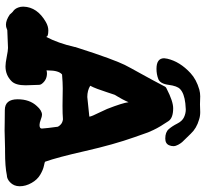

<svg xmlns="http://www.w3.org/2000/svg" viewBox="-48 -844 888 832"><g transform="rotate(90 396.0 -428.0)"><path d="M580.1 -700.2Q552.7 -700.2 539.6 -715.3Q526.4 -730.5 515.6 -752Q504.9 -773.4 488.3 -781.2Q471.7 -789.1 454.1 -789.1Q447.3 -789.1 427.7 -787.1Q384.8 -782.2 366.2 -764.6Q352.5 -752 347.7 -714.8Q342.8 -677.7 322.3 -669.9Q301.8 -662.1 278.3 -662.1Q232.4 -662.1 232.4 -695.3Q232.4 -699.2 234.4 -709Q247.1 -763.7 296.9 -809.6Q324.2 -835 368.2 -847.7Q382.8 -851.6 397.5 -851.6Q402.3 -851.6 413.6 -851.1Q424.8 -850.6 431.6 -850.6Q438.5 -850.6 449.7 -851.1Q460.9 -851.6 465.8 -851.6Q483.4 -851.6 498 -846.7Q536.1 -835.9 559.6 -810.5Q564.5 -804.7 577.1 -792.5Q589.8 -780.3 595.7 -773.4Q601.6 -766.6 607.4 -755.9Q613.3 -745.1 613.3 -735.4Q613.3 -725.6 609.4 -716.8Q602.5 -700.2 580.1 -700.2ZM390.6 -480.5Q386.7 -469.7 379.4 -446.8Q372.1 -423.8 365.2 -405.8Q358.4 -387.7 351.6 -375Q372.1 -362.3 400.4 -362.3Q404.3 -362.3 485.4 -371.1Q485.4 -376 480.5 -387.2Q475.6 -398.4 466.8 -416.5Q458 -434.6 452.1 -448.2Q425.8 -515.6 422.9 -541Q417 -527.3 409.2 -512.7Q401.4 -498 396 -489.7Q390.6 -481.4 390.6 -480.5ZM521.5 -155.3Q537.1 -155.3 537.1 -165Q535.2 -191.4 530.3 -225.6Q530.3 -229.5 529.3 -233.9Q528.3 -238.3 520 -246.6Q511.7 -254.9 497.1 -256.8Q473.6 -254.9 438.5 -254.9Q424.8 -254.9 400.4 -255.4Q376 -255.9 363.3 -255.9Q337.9 -255.9 302.7 -252.9Q285.2 -238.3 285.2 -192.4V-185.5Q291 -187.5 297.9 -187.5Q325.2 -187.5 341.8 -167Q347.7 -160.2 347.7 -152.3Q349.6 -107.4 349.6 -94.7Q349.6 -51.8 332 -34.2Q305.7 -7.8 267.6 -7.8Q252.9 -7.8 226.1 -13.2Q199.2 -18.6 188.5 -18.6H185.5Q182.6 -18.6 110.4 -15.6Q109.4 -15.6 105.5 -13.7Q101.6 -11.7 96.7 -10.7Q91.8 -9.8 86.9 -9.8Q67.4 -9.8 43 -26.4Q37.1 -33.2 36.1 -34.2L31.2 -39.1Q25.4 -43 21 -47.9Q16.6 -52.7 12.7 -62.5Q8.8 -72.3 8.8 -84V-85.9Q10.7 -145.5 75.2 -182.6Q93.8 -193.4 112.3 -193.4Q139.6 -193.4 139.6 -183.6Q167 -235.4 183.6 -307.6V-309.6Q212.9 -401.4 231.9 -452.6Q251 -503.9 261.2 -524.4Q271.5 -544.9 299.8 -595.7Q328.1 -646.5 353.5 -695.3Q356.4 -703.1 364.3 -706.1Q418.9 -734.4 449.2 -734.4Q491.2 -734.4 504.9 -713.9Q518.6 -693.4 527.3 -678.7Q536.1 -664.1 543.5 -648.4Q550.8 -632.8 553.7 -625.5Q556.6 -618.2 563.5 -597.7Q570.3 -577.1 574.2 -567.4Q606.4 -476.6 634.3 -354Q662.1 -231.4 680.7 -179.7Q681.6 -177.7 698.7 -174.3Q715.8 -170.9 737.3 -158.2Q758.8 -145.5 772.5 -121.1Q787.1 -95.7 787.1 -69.3Q787.1 -43.9 769.5 -27.3Q754.9 -13.7 739.3 -13.7Q703.1 -5.9 636.7 -5.9H624Q612.3 -5.9 583.5 -4.9Q554.7 -3.9 544.9 -3.9Q538.1 -3.9 511.7 -4.4Q485.4 -4.9 457 -4.9Q410.2 -4.9 410.2 -60.5Q410.2 -112.3 439.5 -143.6Q459 -166 477.5 -166Q484.4 -166 498.5 -160.6Q512.7 -155.3 521.5 -155.3Z"/></g></svg>

Font: Essays1743
Style: Bold
Weight: 700
Designer: Based on the typeface in a 1743 English translation of the essays of Montaigne.  PostScript/TrueType font designed by Jo
Version: Version 002.100